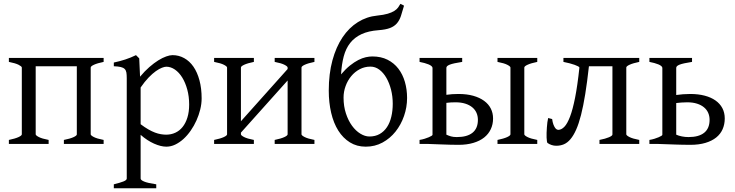

<svg xmlns="http://www.w3.org/2000/svg" viewBox="-20 -760 3881 1014"><path d="M317.4 0V-21Q349.6 -27.3 367.2 -35.2Q384.8 -43 385.7 -49.8V-410.2H168.5V-50.8Q168.5 -44.9 184.8 -36.4Q201.2 -27.8 236.8 -21V0H26.9V-21Q60.1 -27.8 77.6 -35.9Q95.2 -43.9 95.2 -50.8V-403.8Q94.2 -409.7 77.9 -418Q61.5 -426.3 26.9 -433.1V-454.1H527.3V-433.1Q494.1 -426.3 476.6 -418.2Q459 -410.2 459 -403.3V-50.8Q459 -44.9 475.3 -36.4Q491.7 -27.8 527.3 -21V0Z M979 -208Q979 -250.5 969 -287.1Q959 -323.7 942.4 -350.6Q925.8 -377.4 903.8 -392.6Q881.8 -407.7 858.4 -407.7Q849.6 -407.7 835.4 -402.3Q821.3 -397 803.2 -384.3Q785.2 -371.6 764.6 -350.3Q744.1 -329.1 722.7 -297.9V-104Q744.6 -87.4 763.4 -76.7Q782.2 -65.9 798.6 -59.8Q814.9 -53.7 829.6 -51.3Q844.2 -48.8 857.4 -48.8Q883.8 -48.8 906 -59.1Q928.2 -69.3 944.3 -89.4Q960.4 -109.4 969.7 -139.2Q979 -168.9 979 -208ZM1044.9 -240.2Q1044.9 -211.9 1037.6 -182.1Q1030.3 -152.3 1017.6 -124Q1004.9 -95.7 987.3 -70.3Q969.7 -44.9 949 -26.1Q928.2 -7.3 905.3 3.7Q882.3 14.6 858.4 14.6Q829.6 14.6 793.5 -1.5Q757.3 -17.6 722.7 -47.9V183.1Q722.7 190.9 741 198.7Q759.3 206.5 805.2 213.4V234.4H581.1V213.4Q613.3 205.6 631.3 198.5Q649.4 191.4 649.4 183.1V-347.2Q649.4 -365.2 647.5 -377Q645.5 -388.7 638.4 -395.8Q631.3 -402.8 617.9 -406Q604.5 -409.2 581.1 -410.2V-429.7Q597.7 -433.1 612.8 -437.3Q627.9 -441.4 642.1 -446Q656.2 -450.7 670.2 -456.3Q684.1 -461.9 698.2 -468.8L715.3 -451.7L719.7 -355Q744.1 -384.3 768.8 -405.8Q793.5 -427.2 815.9 -441.2Q838.4 -455.1 857.7 -461.9Q877 -468.8 891.1 -468.8Q924.3 -468.8 952.6 -453.1Q981 -437.5 1001.5 -408Q1022 -378.4 1033.4 -335.9Q1044.9 -293.5 1044.9 -240.2Z M1430.7 0V-21Q1463.9 -27.8 1481.4 -35.9Q1499 -43.9 1499 -50.8V-335L1252.4 -59.6V-50.8Q1252.4 -44.9 1268.8 -36.4Q1285.2 -27.8 1320.8 -21V0H1110.8V-21Q1144 -27.8 1161.6 -35.9Q1179.2 -43.9 1179.2 -50.8V-403.3Q1179.2 -409.2 1162.8 -417.7Q1146.5 -426.3 1110.8 -433.1V-454.1H1320.8V-433.1Q1287.6 -426.3 1270 -418.2Q1252.4 -410.2 1252.4 -403.3V-119.6L1499 -395.5V-403.3Q1499 -409.2 1482.7 -417.7Q1466.3 -426.3 1430.7 -433.1V-454.1H1640.6V-433.1Q1607.4 -426.3 1589.8 -418.2Q1572.3 -410.2 1572.3 -403.3V-50.8Q1572.3 -44.9 1588.6 -36.4Q1605 -27.8 1640.6 -21V0Z M1936.5 -408.2Q1905.8 -408.2 1879.9 -394.5Q1854 -380.9 1835 -357.9Q1815.9 -335 1805.2 -305.4Q1794.4 -275.9 1794.4 -244.6Q1794.4 -198.7 1806.9 -160.9Q1819.3 -123 1839.1 -95.9Q1858.9 -68.8 1883.3 -54Q1907.7 -39.1 1931.2 -39.1Q1961.9 -39.1 1985.1 -52.2Q2008.3 -65.4 2023.7 -88.6Q2039.1 -111.8 2046.6 -143.6Q2054.2 -175.3 2054.2 -212.4Q2054.2 -251 2045.2 -286.4Q2036.1 -321.8 2020.5 -348.9Q2004.9 -376 1983.4 -392.1Q1961.9 -408.2 1936.5 -408.2ZM1979.5 -600.6Q1925.8 -596.7 1889.2 -579.6Q1852.5 -562.5 1829.3 -533Q1806.2 -503.4 1795.2 -461.7Q1784.2 -419.9 1781.2 -367.2Q1805.2 -395.5 1828.1 -413.8Q1851.1 -432.1 1872.1 -442.9Q1893.1 -453.6 1911.9 -457.8Q1930.7 -461.9 1946.3 -461.9Q1992.2 -461.9 2026.6 -444.6Q2061 -427.2 2084 -397.2Q2106.9 -367.2 2118.4 -327.4Q2129.9 -287.6 2129.9 -242.7Q2129.9 -193.8 2113.8 -147.5Q2097.7 -101.1 2068.8 -64.9Q2040 -28.8 2000 -7.1Q1960 14.6 1911.6 14.6Q1864.3 14.6 1827.9 -8.1Q1791.5 -30.8 1766.6 -70.3Q1741.7 -109.9 1729 -164.1Q1716.3 -218.3 1716.3 -281.7Q1716.3 -370.1 1735.6 -441.2Q1754.9 -512.2 1789.1 -563Q1823.2 -613.8 1870.1 -643.1Q1917 -672.4 1972.2 -677.7Q2006.3 -681.2 2027.6 -687.5Q2048.8 -693.8 2062 -702.1Q2075.2 -710.4 2082.3 -720.2Q2089.4 -730 2094.7 -739.7Q2099.6 -737.8 2104.7 -735.1Q2109.9 -732.4 2113.8 -730Q2105 -698.2 2097.2 -675Q2089.4 -651.9 2075.7 -636.2Q2062 -620.6 2039.8 -612.1Q2017.6 -603.5 1979.5 -600.6Z M2385.7 -219.7Q2359.4 -219.7 2337.4 -216.8V-48.8Q2350.1 -43 2362.1 -39.6Q2374 -36.1 2392.6 -36.1Q2447.3 -36.1 2475.6 -59.1Q2503.9 -82 2503.9 -127Q2503.9 -147 2496.6 -163.8Q2489.3 -180.7 2474.4 -193.1Q2459.5 -205.6 2437.3 -212.6Q2415 -219.7 2385.7 -219.7ZM2607.4 0V-21Q2640.6 -27.8 2658.2 -35.9Q2675.8 -43.9 2675.8 -50.8V-403.3Q2675.8 -409.2 2659.4 -417.7Q2643.1 -426.3 2607.4 -433.1V-454.1H2817.4V-433.1Q2784.2 -426.3 2766.6 -418.2Q2749 -410.2 2749 -403.3V-50.8Q2749 -44.9 2765.4 -36.4Q2781.7 -27.8 2817.4 -21V0ZM2420.9 -454.1V-433.1Q2396.5 -429.2 2380.6 -425.8Q2364.7 -422.4 2355 -418.5Q2345.2 -414.6 2341.3 -410.4Q2337.4 -406.2 2337.4 -401.4V-259.3Q2366.7 -263.7 2401.4 -263.7Q2445.3 -263.7 2479.2 -254.2Q2513.2 -244.6 2536.6 -227.5Q2560.1 -210.4 2572 -186.8Q2584 -163.1 2584 -134.3Q2584 -103.5 2572 -77.9Q2560.1 -52.2 2537.1 -33.9Q2514.2 -15.6 2480 -5.4Q2445.8 4.9 2401.4 4.9Q2383.3 4.9 2355.5 4.2Q2327.6 3.4 2300.8 2.4Q2269.5 1.5 2235.4 0H2195.8V-21Q2210.4 -23.4 2222.9 -27.3Q2235.4 -31.2 2244.6 -35.2Q2253.9 -39.1 2259 -42.5Q2264.2 -45.9 2264.2 -48.3V-401.4Q2264.2 -406.2 2258.5 -411.1Q2252.9 -416 2243.4 -419.9Q2233.9 -423.8 2221.7 -427.2Q2209.5 -430.7 2195.8 -433.1V-454.1Z M3146 0V-21Q3178.2 -27.3 3196.3 -35.2Q3214.4 -43 3214.4 -49.8V-410.2H3090.3Q3081.1 -326.7 3070.8 -263.2Q3060.5 -199.7 3048.6 -152.8Q3036.6 -106 3022.7 -75Q3008.8 -43.9 2992.7 -24.9Q2976.6 -5.9 2958 2Q2939.5 9.8 2917.5 9.8Q2905.3 9.8 2893.3 5.9Q2881.3 2 2871.6 -4.9Q2869.6 -6.3 2868.4 -14.2Q2867.2 -22 2866.7 -33.4Q2866.2 -44.9 2866.7 -58.8Q2867.2 -72.8 2868.2 -86.9Q2869.1 -101.1 2870.8 -114.3Q2872.6 -127.4 2875 -136.7L2896 -131.3Q2898.4 -113.8 2902.6 -102.8Q2906.7 -91.8 2911.4 -85.2Q2916 -78.6 2920.7 -76.4Q2925.3 -74.2 2929.2 -74.2Q2945.3 -74.7 2960.7 -90.6Q2976.1 -106.4 2990.5 -144Q3004.9 -181.6 3017.3 -244.6Q3029.8 -307.6 3040 -403.3Q3039.6 -406.2 3032.7 -409.9Q3025.9 -413.6 3014.4 -417.7Q3002.9 -421.9 2987.8 -425.8Q2972.7 -429.7 2955.6 -433.1V-454.1H3356V-433.1Q3322.8 -426.3 3305.2 -418.2Q3287.6 -410.2 3287.6 -403.3V-50.8Q3287.6 -44.9 3304 -36.4Q3320.3 -27.8 3356 -21V0Z M3609.4 -219.7Q3592.3 -219.7 3578.1 -218.5Q3564 -217.3 3551.3 -215.8V-48.8Q3564 -43 3580.8 -39.6Q3597.7 -36.1 3616.2 -36.1Q3670.9 -36.1 3699.2 -59.1Q3727.5 -82 3727.5 -127Q3727.5 -147 3720.2 -163.8Q3712.9 -180.7 3698 -193.1Q3683.1 -205.6 3660.9 -212.6Q3638.7 -219.7 3609.4 -219.7ZM3634.8 -454.1V-433.1Q3610.4 -429.2 3594.5 -425.8Q3578.6 -422.4 3568.8 -418.5Q3559.1 -414.6 3555.2 -410.4Q3551.3 -406.2 3551.3 -401.4V-258.3Q3567.9 -260.7 3586.7 -262.2Q3605.5 -263.7 3625 -263.7Q3667.5 -263.7 3701.2 -254.9Q3734.9 -246.1 3758.5 -229.5Q3782.2 -212.9 3794.9 -189Q3807.6 -165 3807.6 -134.3Q3807.6 -103.5 3796.4 -77.9Q3785.2 -52.2 3762.5 -33.9Q3739.7 -15.6 3705.6 -5.4Q3671.4 4.9 3625 4.9Q3616.2 4.9 3603.8 4.6Q3591.3 4.4 3577.4 4.2Q3563.5 3.9 3548.6 3.4Q3533.7 2.9 3519.5 2.4Q3485.8 1.5 3449.2 0H3409.7V-21Q3424.3 -23.4 3436.8 -27.3Q3449.2 -31.2 3458.5 -35.2Q3467.8 -39.1 3472.9 -42.5Q3478 -45.9 3478 -48.3V-401.4Q3478 -406.2 3472.4 -411.1Q3466.8 -416 3457.3 -419.9Q3447.8 -423.8 3435.5 -427.2Q3423.3 -430.7 3409.7 -433.1V-454.1Z"/></svg>

Font: Gentium Plus Cyr
Style: Regular
Weight: 400
Designer: J. Victor Gaultney, Annie Olsen, Iska Routamaa, Becca Hirsbrunner
Foundry: SIL International
Version: Version 5.000